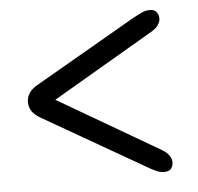

<svg xmlns="http://www.w3.org/2000/svg" viewBox="-41 -618 568 552"><g transform="rotate(-5 243.0 -342.0)"><path d="M437.5 -135Q437.5 -123 431.5 -115.5Q425.5 -108 411.5 -108Q400.5 -108 389 -113Q377.5 -118 361.5 -127.5L71 -294.5Q38.5 -312.5 38.5 -342Q38.5 -371.5 71 -389.5L359.5 -556Q376 -565 387.2 -570.2Q398.5 -575.5 409.5 -575.5Q423.5 -575.5 429.8 -567.8Q436 -560 436 -548.5Q436 -540 429.5 -530.2Q423 -520.5 409 -512.5L117.5 -342L411 -171Q424.5 -163 431 -153.2Q437.5 -143.5 437.5 -135Z"/></g></svg>

Font: Fraunces 72pt S050 SemiBold
Style: Regular
Weight: 600
Version: Version 1.000; ttfautohint (v1.8.3)